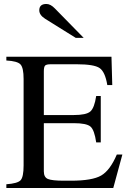

<svg xmlns="http://www.w3.org/2000/svg" viewBox="-20 -948 651 968"><path d="M402 -757H362L208 -853Q178 -872 178 -896Q178 -928 214 -928Q235 -928 257 -905ZM597 -169 551 0H12V-19Q69 -23 84 -39.5Q99 -56 99 -114V-550Q99 -606 83.5 -623Q68 -640 12 -643V-662H542L546 -519H521Q510 -586 482 -605Q454 -624 367 -624H236Q214 -624 207.5 -617.5Q201 -611 201 -588V-368H352Q415 -368 435.5 -386Q456 -404 465 -464H488V-230H465Q456 -293 436 -310Q416 -327 352 -327H201V-84Q201 -54 222 -45.5Q243 -37 302 -37H338Q445 -37 490 -63Q535 -89 569 -169Z"/></svg>

Font: STIX MathJax Latin
Style: Regular
Weight: 400
Designer: MicroPress Inc., with final additions and corrections provided by Coen Hoffman, Elsevier (retired)
Version: Version 1.1.1